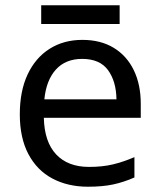

<svg xmlns="http://www.w3.org/2000/svg" viewBox="-20 -697 604 727"><path d="M292 -546Q361 -546 410.5 -516Q460 -486 486.5 -431.5Q513 -377 513 -304V-251H146Q148 -160 192.5 -112.5Q237 -65 317 -65Q368 -65 407.5 -74.5Q447 -84 489 -102V-25Q448 -7 408 1.5Q368 10 313 10Q237 10 178.5 -21Q120 -52 87.5 -113.5Q55 -175 55 -264Q55 -352 84.5 -415Q114 -478 167.5 -512Q221 -546 292 -546ZM291 -474Q228 -474 191.5 -433.5Q155 -393 148 -321H421Q420 -389 389 -431.5Q358 -474 291 -474ZM433 -677V-606H136V-677Z"/></svg>

Font: Noto Sans IKEA
Style: Regular
Weight: 400
Designer: Monotype Design Team
Foundry: Monotype Imaging Inc.
Version: Version 2.001